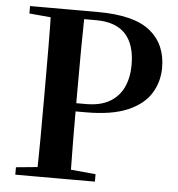

<svg xmlns="http://www.w3.org/2000/svg" viewBox="-53 -791 778 840"><g transform="rotate(5 336.5 -370.5)"><path d="M45.1 0V-32.6L198.2 -47.3H238.9L394.7 -32.6V0ZM138.6 0Q140.6 -85.2 141 -171.8Q141.4 -258.5 141.4 -346.1V-393.6Q141.4 -481.3 141 -567.7Q140.6 -654.1 138.6 -740.5H286.3Q284.6 -655.6 284.1 -568.4Q283.6 -481.3 283.6 -393.6V-323.6Q283.6 -252.8 284.1 -169.7Q284.6 -86.6 286.3 0ZM212.6 -298.7V-334.8H325.7Q389.9 -334.8 430.4 -358.7Q470.9 -382.6 490.5 -424.9Q510.1 -467.3 510.1 -522.8Q510.1 -612.4 467.4 -658.3Q424.8 -704.1 338.9 -704.1H212.6V-740.5H341.3Q501.4 -740.5 572.8 -682.9Q644.2 -625.3 644.2 -522Q644.2 -460.3 613 -409.5Q581.7 -358.6 512.5 -328.7Q443.3 -298.7 329.1 -298.7ZM45.1 -707.9V-740.5H212.6V-694.2H198.2Z"/></g></svg>

Font: Noto Serif KR ExtraLight
Style: Regular
Weight: 200
Designer: Ryoko NISHIZUKA 西塚涼子 (kana & ideographs); Frank Grießhammer (Latin, Greek & Cyrillic); Wenlong ZHANG 张文龙 (bopomofo); San
Foundry: Adobe
Version: Version 2.002-H1;hotconv 1.1.0;makeotfexe 2.6.0